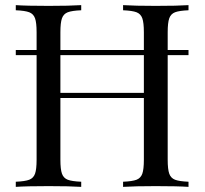

<svg xmlns="http://www.w3.org/2000/svg" viewBox="-20 -728 797 748"><path d="M633.3 -602.1V-533.2H714.4V-513.2H633.3V-106Q633.3 -68.4 639.4 -51.3Q645.5 -34.2 661.9 -27.8Q678.2 -21.5 714.4 -20V0Q672.9 -2.9 586.4 -2.9Q506.3 -2.9 459.5 0V-20Q495.6 -21.5 512 -27.8Q528.3 -34.2 534.4 -51.3Q540.5 -68.4 540.5 -106V-346.2H215.3V-106Q215.3 -68.4 221.4 -51.3Q227.5 -34.2 243.9 -27.8Q260.3 -21.5 296.4 -20V0Q250.5 -2.9 169.4 -2.9Q83.5 -2.9 41.5 0V-20Q77.6 -21.5 94 -27.8Q110.4 -34.2 116.5 -51.3Q122.6 -68.4 122.6 -106V-513.2H41.5V-533.2H122.6V-602.1Q122.6 -639.6 116.5 -656.7Q110.4 -673.8 94 -680.2Q77.6 -686.5 41.5 -688V-708Q83 -705.1 169.4 -705.1Q250.5 -705.1 296.4 -708V-688Q260.3 -686.5 243.9 -680.2Q227.5 -673.8 221.4 -656.7Q215.3 -639.6 215.3 -602.1V-533.2H540.5V-602.1Q540.5 -639.6 534.4 -656.7Q528.3 -673.8 512 -680.2Q495.6 -686.5 459.5 -688V-708Q506.3 -705.1 586.4 -705.1Q672.4 -705.1 714.4 -708V-688Q678.2 -686.5 661.9 -680.2Q645.5 -673.8 639.4 -656.7Q633.3 -639.6 633.3 -602.1ZM215.3 -513.2V-366.2H540.5V-513.2Z"/></svg>

Font: Playfair Display SC
Style: Regular
Weight: 400
Designer: Claus Eggers Sørensen
Foundry: Claus Eggers Sørensen
Version: Version 1.004;PS 001.004;hotconv 1.0.70;makeotf.lib2.5.58329